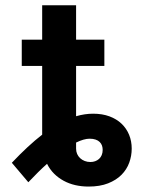

<svg xmlns="http://www.w3.org/2000/svg" viewBox="-20 -696 555 728"><path d="M268.5 -676.1V-545.5H375.7V-446H268.5V-255.3Q301.5 -264.9 333.1 -264.9Q367.9 -264.9 395.1 -254.8Q422.2 -244.7 440.9 -226.9Q459.5 -209.2 469.5 -185Q479.4 -160.9 479.4 -132.5Q479.4 -105.1 470 -79.2Q460.6 -53.3 440.7 -33.2Q420.8 -13.1 389.9 -0.9Q359 11.4 316.1 11.4Q289.4 11.4 265.4 5.9Q241.5 0.4 221.2 -10.7Q201 -21.7 185 -37.6Q169 -53.6 158.4 -74.9Q141.7 -60 124.1 -42.6Q106.5 -25.2 87.4 -5L24.9 -78.8Q86.3 -143.8 139.9 -185.4V-446H62.5V-545.5H139.9V-676.1ZM268.5 -132.1Q268.5 -121.4 272.5 -112.2Q276.6 -103 283.9 -96.2Q291.2 -89.5 301.1 -85.6Q311.1 -81.7 322.8 -81.7Q332.4 -81.7 340.7 -84.7Q349.1 -87.7 355.5 -93.4Q361.9 -99.1 365.6 -107.8Q369.3 -116.5 369.3 -127.5Q369.3 -136.4 366.7 -144Q364 -151.6 358.1 -157.5Q352.3 -163.4 342.7 -166.7Q333.1 -170.1 319.6 -170.1Q298.7 -170.1 268.5 -155.5Z"/></svg>

Font: Interop SemBd
Style: Regular
Weight: 600
Designer: Rasmus Andersson, Google, Jang Haemin
Foundry: jhaemin
Version: Version 1.008